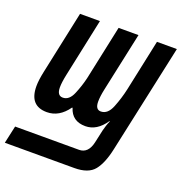

<svg xmlns="http://www.w3.org/2000/svg" viewBox="-174 -664 970 1025"><g transform="rotate(20 311.0 -152.0)"><path d="M360 240Q439 240 472.5 198.5Q506 157 524 72L657 -544H544L482 -252Q470 -197 449 -144.5Q428 -92 389 -92Q358 -92 358 -137Q358 -166 367 -208L439 -544H326L260 -234Q249 -187 229 -139.5Q209 -92 173 -92Q140 -92 140 -139Q140 -167 150 -214L220 -544H107L31 -187Q20 -136 20 -102Q20 10 119 10Q189 10 238 -59H241Q262 10 338 10Q403 10 450 -59H453Q446 -44 441.5 -29.5Q437 -15 433 0L417 73Q402 140 350 140H-13L-35 240Z"/></g></svg>

Font: Noto Sans Display Condensed
Style: Bold Italic
Weight: 700
Width: 3
Designer: Monotype Design team
Foundry: Monotype Imaging Inc.
Version: 1.000